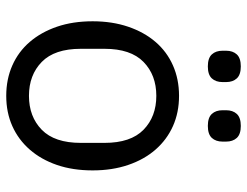

<svg xmlns="http://www.w3.org/2000/svg" viewBox="-106 -654 773 600"><g transform="rotate(90 280.0 -354.5)"><path d="M280 12Q228 12 185 -7Q142 -26 111.5 -61.5Q81 -97 64 -146.5Q47 -196 47 -258Q47 -319 64 -369Q81 -419 111.5 -454.5Q142 -490 185 -509Q228 -528 280 -528Q332 -528 374.5 -509Q417 -490 448 -454.5Q479 -419 496 -369Q513 -319 513 -258Q513 -196 496 -146.5Q479 -97 448 -61.5Q417 -26 374.5 -7Q332 12 280 12ZM280 -59Q345 -59 386 -99Q427 -139 427 -221V-295Q427 -377 386 -417Q345 -457 280 -457Q215 -457 174 -417Q133 -377 133 -295V-221Q133 -139 174 -99Q215 -59 280 -59ZM188 -618Q162 -618 150.5 -630.5Q139 -643 139 -664V-675Q139 -696 150.5 -708.5Q162 -721 188 -721Q214 -721 225.5 -708.5Q237 -696 237 -675V-664Q237 -643 225.5 -630.5Q214 -618 188 -618ZM374 -618Q348 -618 336.5 -630.5Q325 -643 325 -664V-675Q325 -696 336.5 -708.5Q348 -721 374 -721Q400 -721 411.5 -708.5Q423 -696 423 -675V-664Q423 -643 411.5 -630.5Q400 -618 374 -618Z"/></g></svg>

Font: IBM Plex Sans
Style: Regular
Weight: 400
Designer: Mike Abbink, Paul van der Laan, Pieter van Rosmalen
Foundry: Bold Monday
Version: Version 3.005